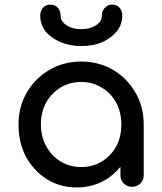

<svg xmlns="http://www.w3.org/2000/svg" viewBox="-20 -822 715 846"><path d="M318.4 3.9Q245.1 3.9 186.5 -32.2Q128.9 -69.3 94.7 -130.9Q61.5 -194.3 61.5 -273.4Q61.5 -351.6 98.6 -415Q134.8 -477.5 197.3 -513.7Q259.8 -550.8 337.9 -550.8Q416 -550.8 477.5 -514.6Q540 -477.5 576.2 -415Q613.3 -351.6 613.3 -273.4Q599.6 -273.4 574.2 -273.4Q574.2 -194.3 540 -131.8Q506.8 -69.3 449.2 -32.2Q390.6 3.9 318.4 3.9ZM337.9 -85.9Q388.7 -85.9 428.7 -110.4Q468.8 -134.8 492.2 -176.8Q514.6 -219.7 514.6 -273.4Q514.6 -327.1 492.2 -369.1Q468.8 -412.1 428.7 -435.5Q388.7 -460.9 337.9 -460.9Q288.1 -460.9 247.1 -436.5Q207 -412.1 182.6 -369.1Q160.2 -327.1 160.2 -273.4Q160.2 -219.7 183.6 -177.7Q207 -134.8 247.1 -110.4Q288.1 -85.9 337.9 -85.9ZM561.5 1Q540 1 525.4 -13.7Q510.7 -28.3 510.7 -49.8Q510.7 -100.6 510.7 -203.1Q515.6 -229.5 530.3 -308.6Q550.8 -299.8 613.3 -273.4Q613.3 -216.8 613.3 -49.8Q613.3 -28.3 598.6 -13.7Q584 1 561.5 1ZM337.9 -619.1Q287.1 -619.1 246.1 -636.7Q205.1 -654.3 180.7 -683.6Q157.2 -714.8 157.2 -752.9Q157.2 -774.4 169.9 -788.1Q182.6 -801.8 202.1 -801.8Q221.7 -801.8 234.4 -788.1Q247.1 -774.4 247.1 -752.9Q247.1 -727.5 273.4 -710.9Q298.8 -693.4 337.9 -693.4Q377 -693.4 403.3 -710.9Q428.7 -727.5 428.7 -752.9Q428.7 -774.4 442.4 -788.1Q455.1 -801.8 473.6 -801.8Q494.1 -801.8 506.8 -788.1Q518.6 -774.4 518.6 -752.9Q518.6 -714.8 495.1 -684.6Q470.7 -654.3 429.7 -635.7Q389.6 -619.1 337.9 -619.1Z"/></svg>

Font: Abed
Style: Bold
Weight: 700
Designer: Johan Aakerlund
Version: Version 3.105